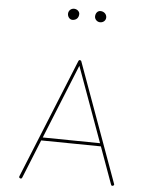

<svg xmlns="http://www.w3.org/2000/svg" viewBox="-61 -973 794 1035"><g transform="rotate(5 336.0 -455.5)"><path d="M86.9 11.7C88.4 12.2 89.8 12.7 91.3 12.7C94.2 12.7 96.7 10.7 98.1 7.3L182.6 -201.7L505.9 -197.8L578.6 2.9C580.1 6.8 582 8.8 585.4 8.8C586.4 8.8 587.9 8.3 589.4 7.8C593.3 6.3 595.2 4.4 595.2 1C595.2 0 594.7 -1.5 594.2 -2.9L360.8 -645.5C360.4 -647.5 358.9 -648.9 356.9 -649.9C355 -650.9 353.5 -651.4 352.1 -651.4C349.1 -651.4 346.7 -649.4 345.2 -646L82.5 0.5C82 2 81.5 3.4 81.5 4.9C81.5 7.8 83.5 10.3 86.9 11.7ZM500 -214.4 189.5 -218.3 352.5 -620.6ZM474.1 -892.6C474.1 -909.7 460 -924.3 439.9 -924.3C425.8 -924.3 413.6 -911.6 413.6 -892.1C413.6 -878.9 425.8 -863.8 443.4 -863.8C459.5 -863.8 474.1 -875 474.1 -892.6ZM327.6 -898.4C327.6 -912.6 313 -924.3 297.4 -924.3C280.3 -924.3 267.1 -911.1 267.1 -894C267.1 -878.4 278.8 -863.8 293 -863.8C314 -863.8 327.6 -877.4 327.6 -898.4Z"/></g></svg>

Font: Mikhak Thin
Style: Regular
Weight: 100
Designer: Amin Abedi
Version: Version 3.2